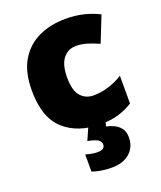

<svg xmlns="http://www.w3.org/2000/svg" viewBox="-147 -657 832 990"><g transform="rotate(-20 269.5 -161.5)"><path d="M318 10Q192 10 117 -58Q42 -126 42 -274Q42 -375 80 -438.5Q118 -502 183.5 -532.5Q249 -563 333 -563Q384 -563 429.5 -552Q475 -541 514 -521L458 -380Q424 -395 394.5 -404Q365 -413 333 -413Q290 -413 263 -379Q236 -345 236 -275Q236 -203 263.5 -172.5Q291 -142 334 -142Q375 -142 416.5 -155Q458 -168 495 -191V-39Q461 -17 418 -3.5Q375 10 318 10ZM430 123Q430 176 393.5 208Q357 240 296 240Q262 240 234 235Q206 230 188 223V129Q205 134 221 137Q237 140 253 140Q293 140 293 112Q293 95 276.5 85Q260 75 222 68L252 0H347L338 30Q358 34 379.5 44Q401 54 415.5 72.5Q430 91 430 123Z"/></g></svg>

Font: Noto Sans Cherokee Black
Style: Regular
Weight: 900
Designer: Monotype Design Team
Foundry: Monotype Imaging Inc.
Version: Version 2.001; ttfautohint (v1.8.4.7-5d5b)